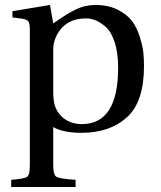

<svg xmlns="http://www.w3.org/2000/svg" viewBox="-20 -522 648 772"><path d="M25 201Q78 197 89 189Q100 181 100 143V-402Q100 -428 94 -436Q88 -444 68 -447L30 -452V-477L181 -502L194 -428Q199 -431 218.5 -444.5Q238 -458 250.5 -465.5Q263 -473 283 -483Q303 -493 323 -497.5Q343 -502 364 -502Q416 -502 454 -482.5Q492 -463 511.5 -436.5Q531 -410 542.5 -372.5Q554 -335 556.5 -309.5Q559 -284 559 -256Q559 -112 490 -50Q421 12 308 12Q234 12 194 -11V143Q194 181 207 189Q220 197 284 201V230H25ZM194 -157Q194 -117 201 -96Q213 -62 241.5 -42.5Q270 -23 309 -23Q455 -23 455 -250Q455 -310 441 -352.5Q427 -395 405 -414Q383 -433 364 -440.5Q345 -448 326 -448Q242 -448 207 -378Q194 -352 194 -321Z"/></svg>

Font: Linguistics Pro
Style: Regular
Weight: 400
Designer: Stefan Peev, Context Ltd
Foundry: Stefan Peev, Context Ltd
Version: Version 001.000